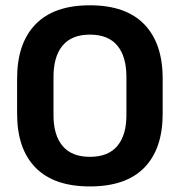

<svg xmlns="http://www.w3.org/2000/svg" viewBox="-20 -672 662 707"><path d="M311 14.5Q178.5 14.5 110.8 -54.8Q43 -124 43 -253V-383Q43 -512.5 110.8 -582.5Q178.5 -652.5 311 -652.5Q443.5 -652.5 511.2 -582.5Q579 -512.5 579 -383V-253Q579 -124 511.5 -54.8Q444 14.5 311 14.5ZM311 -94.5Q378.5 -94.5 412 -134.5Q445.5 -174.5 445.5 -247V-389Q445.5 -464 412 -504.2Q378.5 -544.5 311 -544.5Q244 -544.5 210.5 -504.2Q177 -464 177 -389V-247Q177 -174.5 210.5 -134.5Q244 -94.5 311 -94.5Z"/></svg>

Font: Anek Tamil Medium SemiBold
Style: Regular
Weight: 600
Version: Version 1.003